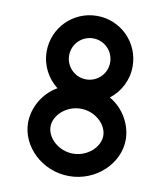

<svg xmlns="http://www.w3.org/2000/svg" viewBox="-89 -884 839 968"><g transform="rotate(10 330.0 -400.0)"><path d="M195 -220C195 -278 256 -335 330 -335C404 -335 465 -278 465 -220C465 -162 404 -105 330 -105C256 -105 195 -162 195 -220ZM80 -220C80 -98 192 10 330 10C468 10 580 -98 580 -220C580 -298 534 -377 464 -416C516 -456 550 -519 550 -590C550 -712 452 -810 330 -810C208 -810 110 -712 110 -590C110 -519 144 -456 196 -416C126 -377 80 -298 80 -220ZM225 -590C225 -648 272 -695 330 -695C388 -695 435 -648 435 -590C435 -532 388 -485 330 -485C272 -485 225 -532 225 -590Z"/></g></svg>

Font: Gauge Heavy
Style: Bold
Weight: 900
Designer: Daniel Pimley
Foundry: Daniel Pimley
Version: Version 1.003;PS 001.001;hotconv 1.0.56